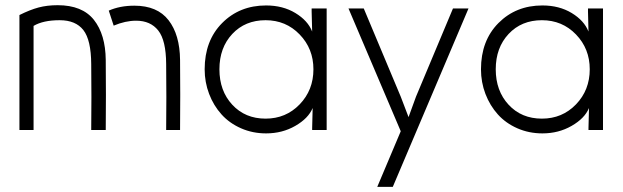

<svg xmlns="http://www.w3.org/2000/svg" viewBox="-20 -503 2409 743"><path d="M109.9 0H55.2V-444.8Q96.2 -465.3 129.4 -474.1Q162.6 -482.9 203.1 -482.9Q298.3 -482.9 343.3 -426.3Q388.2 -369.6 389.2 -271Q390.6 -135.7 389.2 0H333Q334.5 -127.4 333 -254.9Q332.5 -348.1 302.7 -386.5Q272.9 -424.8 210.9 -424.8Q147 -424.8 109.9 -402.8ZM400.9 -461.9Q443.8 -481 500 -481Q588.9 -481 632.3 -424.8Q675.8 -368.7 676.8 -271Q678.2 -135.3 676.8 0H623Q624.5 -127.4 623 -254.9Q622.6 -346.7 592.5 -384.8Q562.5 -422.9 506.8 -422.9Q465.3 -422.9 419.9 -403.8Z M1007.8 -43.9Q1086.4 -43.9 1139.6 -99.1Q1192.9 -154.3 1192.9 -234.9Q1192.9 -314.5 1139.6 -369.6Q1086.4 -424.8 1007.8 -424.8Q928.7 -424.8 878.9 -371.6Q829.1 -318.4 829.1 -234.9Q829.1 -151.4 878.9 -97.7Q928.7 -43.9 1007.8 -43.9ZM772 -234.9Q772 -345.7 839.6 -413.8Q907.2 -481.9 1009.8 -481.9Q1074.7 -481.9 1123 -452.6Q1171.4 -423.3 1188 -380.9L1186 -458V-470.2H1244.1V0H1188V-7.8L1189.9 -85Q1173.3 -44.9 1122.8 -15.9Q1072.3 13.2 1009.8 13.2Q957.5 13.2 912.6 -6.6Q867.7 -26.4 837.2 -60.3Q806.6 -94.2 789.3 -139.4Q772 -184.6 772 -234.9Z M1793 -470.2 1500 220.2H1439.9L1530.8 4.9L1328.6 -470.2H1387.7L1530.8 -128.9L1561 -49.8L1589.8 -128.9L1732.9 -470.2Z M2077.1 -43.9Q2155.8 -43.9 2209 -99.1Q2262.2 -154.3 2262.2 -234.9Q2262.2 -314.5 2209 -369.6Q2155.8 -424.8 2077.1 -424.8Q1998 -424.8 1948.2 -371.6Q1898.4 -318.4 1898.4 -234.9Q1898.4 -151.4 1948.2 -97.7Q1998 -43.9 2077.1 -43.9ZM1841.3 -234.9Q1841.3 -345.7 1908.9 -413.8Q1976.6 -481.9 2079.1 -481.9Q2144 -481.9 2192.4 -452.6Q2240.7 -423.3 2257.3 -380.9L2255.4 -458V-470.2H2313.5V0H2257.3V-7.8L2259.3 -85Q2242.7 -44.9 2192.1 -15.9Q2141.6 13.2 2079.1 13.2Q2026.9 13.2 1981.9 -6.6Q1937 -26.4 1906.5 -60.3Q1876 -94.2 1858.6 -139.4Q1841.3 -184.6 1841.3 -234.9Z"/></svg>

Font: Kreadon Light
Style: Regular
Weight: 300
Designer: kohakuno
Foundry: StudioGnu
Version: Version 1.000;Glyphs 3.1.2 (3151)